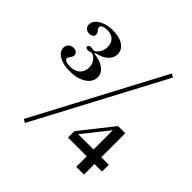

<svg xmlns="http://www.w3.org/2000/svg" viewBox="-204 -841 1063 1063"><g transform="rotate(45 327.5 -309.5)"><path d="M127.4 -303.2Q75.8 -303.2 43.1 -322.2Q10.5 -341.1 10.5 -371Q10.5 -388.7 21.8 -399.6Q33.1 -410.5 51.6 -410.5Q66.1 -410.5 75 -403.2Q83.9 -396 83.9 -384.7Q83.9 -375.8 79.4 -368.5Q75 -361.3 70.2 -355.2Q65.3 -349.2 65.3 -341.9Q65.3 -333.9 77.4 -328.2Q89.5 -322.6 109.7 -322.6Q146.8 -322.6 168.1 -341.9Q189.5 -361.3 189.5 -393.5Q189.5 -417.7 177.4 -435.9Q165.3 -454 143.5 -462.1Q134.7 -459.7 127.8 -458.1Q121 -456.5 115.3 -456.5Q108.1 -456.5 103.2 -460.1Q98.4 -463.7 98.4 -468.5Q98.4 -474.2 104.4 -477.8Q110.5 -481.5 119.4 -481.5Q124.2 -481.5 129.8 -480.6Q135.5 -479.8 143.5 -478.2Q162.1 -489.5 171.8 -507.3Q181.5 -525 181.5 -547.6Q181.5 -577.4 163.7 -594.8Q146 -612.1 113.7 -612.1Q94.4 -612.1 81.9 -606.5Q69.4 -600.8 69.4 -591.1Q69.4 -584.7 74.2 -578.6Q79 -572.6 83.5 -566.1Q87.9 -559.7 87.9 -550Q87.9 -539.5 79.4 -533.1Q71 -526.6 57.3 -526.6Q40.3 -526.6 29.8 -536.3Q19.4 -546 19.4 -562.9Q19.4 -582.3 35.1 -598.4Q50.8 -614.5 77.8 -623.8Q104.8 -633.1 138.7 -633.1Q188.7 -633.1 219 -612.5Q249.2 -591.9 249.2 -557.3Q249.2 -529 225.8 -506.9Q202.4 -484.7 155.6 -474.2V-469.4Q207.3 -462.9 234.3 -441.5Q261.3 -420.2 261.3 -389.5Q261.3 -351.6 223.8 -327.4Q186.3 -303.2 127.4 -303.2ZM154.8 74.2 134.7 62.9 536.3 -694.4 556.5 -683.1ZM380.6 -37.1V-87.1L531.5 -278.2L541.1 -258.9L402.4 -83.9L396 -90.3H646.8V-37.1ZM527.4 45.2V-252.4L531.5 -278.2H587.9V45.2Z"/></g></svg>

Font: Playfair 5pt SemiExpanded Light
Style: Regular
Weight: 400
Version: Version 2.203